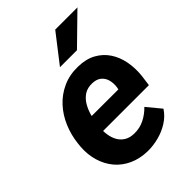

<svg xmlns="http://www.w3.org/2000/svg" viewBox="-220 -852 964 964"><g transform="rotate(-45 262.0 -370.0)"><path d="M250 9.8Q195.8 8.8 152.3 -11Q108.9 -30.8 79.8 -65.4Q50.8 -100.1 37.1 -146Q23.4 -191.9 27.3 -244.6L29.3 -264.6Q35.2 -319.8 56.2 -369.6Q77.1 -419.4 112.3 -457.8Q147.5 -496.1 195.6 -517.8Q243.7 -539.6 302.7 -538.1Q357.9 -537.1 397 -515.6Q436 -494.1 460 -458Q483.9 -421.9 492.7 -375.7Q501.5 -329.6 496.1 -279.3L488.3 -220.7H80.1L95.2 -314.5L364.7 -314L367.2 -326.2Q371.1 -353 364.7 -376.2Q358.4 -399.4 340.8 -413.6Q323.2 -427.7 293.9 -428.7Q260.3 -429.7 237.3 -414.6Q214.4 -399.4 199.7 -374.5Q185.1 -349.6 177.2 -320.6Q169.4 -291.5 166 -264.6L164.1 -245.1Q161.6 -219.2 165.5 -193.6Q169.4 -168 180.9 -147.5Q192.4 -127 212.6 -114.3Q232.9 -101.6 263.7 -100.6Q302.7 -99.6 335.7 -116Q368.7 -132.3 395 -159.7L456.5 -85.4Q434.6 -52.2 400.6 -31Q366.7 -9.8 327.6 0.2Q288.6 10.3 250 9.8ZM236.3 -600.1 353 -750.5H510.7L356.9 -600.1Z"/></g></svg>

Font: Roboto
Style: Bold Italic
Weight: 700
Italic angle: -12°
Designer: Christian Robertson
Foundry: Google
Version: Version 3.0